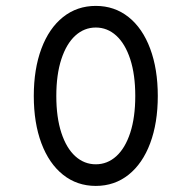

<svg xmlns="http://www.w3.org/2000/svg" viewBox="-20 -610 640 641"><path d="M506.8 -289.6Q506.8 -199.7 481.4 -131.8Q456.1 -64 409.2 -26.6Q362.3 10.7 299.8 10.7Q237.3 10.7 190.4 -26.6Q143.6 -64 118.2 -131.8Q92.8 -199.7 92.8 -289.6Q92.8 -379.4 118.2 -447.5Q143.6 -515.6 190.4 -553Q237.3 -590.3 299.8 -590.3Q362.3 -590.3 409.2 -553Q456.1 -515.6 481.4 -447.5Q506.8 -379.4 506.8 -289.6ZM168 -289.6Q168 -218.3 184.8 -166.7Q201.7 -115.2 231.4 -88.4Q261.2 -61.5 299.8 -61.5Q338.4 -61.5 368.2 -88.4Q397.9 -115.2 414.8 -166.7Q431.6 -218.3 431.6 -289.6Q431.6 -360.8 414.8 -412.4Q397.9 -463.9 368.2 -491Q338.4 -518.1 299.8 -518.1Q261.2 -518.1 231.4 -491Q201.7 -463.9 184.8 -412.4Q168 -360.8 168 -289.6Z"/></svg>

Font: Courier Prime Sans
Style: Regular
Weight: 400
Designer: Alan Dague-Greene
Foundry: Quote-Unquote Apps
Version: Version 3.020